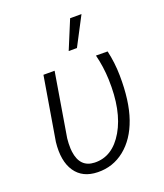

<svg xmlns="http://www.w3.org/2000/svg" viewBox="-139 -836 801 939"><g transform="rotate(-20 261.5 -367.0)"><path d="M54.2 0ZM178.2 -528.3 123 -196.8Q120.1 -171.4 121.1 -144L122.6 -127.4Q133.8 -41.5 209 -39.1Q302.2 -36.1 360.1 -135.3Q418 -234.4 412.1 -398.4Q409.7 -464.8 393.6 -528.8L454.1 -528.3Q468.8 -463.9 469.7 -398.4Q471.7 -264.6 440.4 -175.3Q409.2 -85.9 347.9 -36.9Q286.6 12.2 207.5 10.3Q129.4 8.8 91.8 -46.4Q54.2 -101.6 64.9 -198.7L120.1 -528.3ZM337.4 -743.7H396.5L318.8 -595.2H275.9Z"/></g></svg>

Font: Roboto Light
Style: Italic
Weight: 300
Italic angle: -12°
Designer: Google
Version: Version 2.134; 2016; ttfautohint (v1.6)